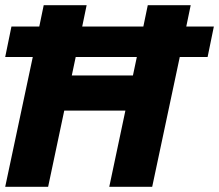

<svg xmlns="http://www.w3.org/2000/svg" viewBox="-36 -718 842 738"><path d="M446 -293H211L149 0H-16L90 -499H-16L8 -616H115L132 -698H297L280 -616H515L532 -698H697L680 -616H786L762 -499H655L549 0H384ZM475 -428 490 -499H255L240 -428Z"/></svg>

Font: Azeret Mono
Style: Bold Italic
Weight: 700
Italic angle: -12°
Designer: Martin Vácha
Foundry: Displaay
Version: Version 1.000; Glyphs 3.0.3, build 3074